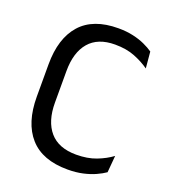

<svg xmlns="http://www.w3.org/2000/svg" viewBox="-124 -744 755 847"><g transform="rotate(20 254.0 -320.0)"><path d="M289.2 11.7Q170.4 11.7 111.3 -54.9Q52.1 -121.6 52.1 -244.2V-395.7Q52.1 -518 111.1 -584.4Q170.1 -650.7 288.2 -650.7Q326.1 -650.7 357.4 -643.7Q388.6 -636.7 413 -625.5Q437.4 -614.3 454.5 -602.3L461.4 -525.4Q431.8 -546.5 392.2 -562.3Q352.5 -578.2 298.8 -578.2Q218.4 -578.2 177.4 -530.4Q136.4 -482.6 136.4 -394.6V-246.9Q136.4 -159.4 178 -111.1Q219.5 -62.9 302.2 -62.9Q355.2 -62.9 395.7 -78.4Q436.3 -94 466.4 -116.5L459.6 -37.5Q442.5 -25.5 417.5 -14.1Q392.5 -2.7 360.3 4.5Q328.1 11.7 289.2 11.7Z"/></g></svg>

Font: Anek Devanagari Medium
Style: Regular
Weight: 500
Designer: Kailash Malviya (Devanagari) & Yesha Goshar (Latin)
Foundry: Ek Type
Version: Version 1.003